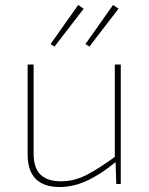

<svg xmlns="http://www.w3.org/2000/svg" viewBox="-20 -739 600 771"><path d="M115 -480V-122Q115 -65 142.5 -38Q170 -11 225 -11Q278 -11 327.5 -36.5Q377 -62 444 -111V-88Q385 -39 329.5 -13.5Q274 12 220 12Q91 12 91 -119V-480ZM465 -480V0H447L444 -88L441 -104V-480ZM294 -719 316 -704 199 -552 183 -562ZM434 -719 456 -704 339 -552 323 -562Z"/></svg>

Font: Exo 2 Thin
Style: Regular
Weight: 250
Designer: Natanael Gama
Foundry: Natanael Gama
Version: Version 2.010